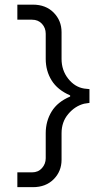

<svg xmlns="http://www.w3.org/2000/svg" viewBox="-20 -731 436 810"><path d="M53.2 58.6V-3.9H115.2Q141.1 -3.9 157 -21.7Q172.9 -39.6 172.9 -63.5V-168.9Q172.9 -219.7 197.8 -260.5Q222.7 -301.3 275.9 -323.7V-328.6Q222.7 -351.6 197.8 -391.8Q172.9 -432.1 172.9 -482.4V-588.9Q172.9 -613.3 157 -630.6Q141.1 -647.9 115.2 -647.9H53.2V-711.4H118.7Q173.3 -711.4 206.5 -677.7Q239.7 -644 239.7 -595.2V-482.4Q239.7 -434.6 267.6 -399.2Q295.4 -363.8 335 -357.4L357.4 -355V-296.9L335 -293.5Q296.4 -283.7 268.1 -250.2Q239.7 -216.8 239.7 -168.9V-57.1Q239.7 -8.3 206.5 25.1Q173.3 58.6 118.7 58.6Z"/></svg>

Font: Estedad-FD Regular
Style: FD-Regular
Weight: 400
Designer: Amin Abedi
Version: Version 7.3